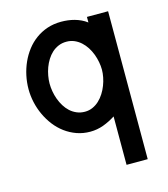

<svg xmlns="http://www.w3.org/2000/svg" viewBox="-107 -596 770 879"><g transform="rotate(-15 278.0 -157.0)"><path d="M484.4 -502.9H384.1V-476.5Q371.1 -486.4 356.7 -493.1Q342.4 -499.8 327.1 -504.1Q311.7 -508.3 295.8 -510.3Q279.9 -512.2 263.6 -512.2Q228.4 -512.2 198 -502Q167.6 -491.7 142.8 -473.6Q118 -455.6 98.9 -430.8Q79.8 -406 66.8 -377.1Q53.8 -348.1 47 -316.4Q40.2 -284.6 40.2 -252Q40.2 -220.9 47.2 -189.4Q54.2 -157.9 67.7 -128.9Q81.2 -99.8 100.5 -74.7Q119.9 -49.6 144.9 -31.1Q169.8 -12.6 199.7 -1.9Q229.5 8.8 263.6 8.8Q296.2 8.8 326.7 -2.4Q357.1 -13.7 384.1 -31.2V198.2H484.4ZM139.9 -252Q139.9 -269.8 143.4 -289Q146.8 -308.2 153.5 -326.5Q160.3 -344.8 170.6 -361.4Q181 -378 194.6 -390.5Q208.3 -403 225.6 -410.3Q242.9 -417.6 263.6 -417.6Q284 -417.6 301.2 -410.1Q318.4 -402.5 332.1 -390.1Q345.9 -377.6 356.5 -361Q367.1 -344.3 374 -325.9Q380.9 -307.5 384.4 -288.4Q388 -269.3 388 -252Q388 -235.3 384.3 -216.5Q380.7 -197.7 373.5 -179.1Q366.4 -160.5 355.7 -143.7Q345 -126.9 331.2 -114Q317.5 -101.2 300.5 -93.6Q283.5 -85.9 263.6 -85.9Q242.7 -85.9 225.2 -93.4Q207.8 -100.8 194.1 -113.2Q180.5 -125.7 170.3 -142.2Q160.1 -158.7 153.3 -177.2Q146.5 -195.8 143.2 -215.1Q139.9 -234.4 139.9 -252Z"/></g></svg>

Font: Saysettha
Style: Regular
Weight: 400
Designer: John M. Durdin
Foundry: Lao Script for Windows
Version: Version 2.201